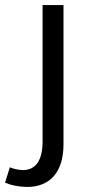

<svg xmlns="http://www.w3.org/2000/svg" viewBox="-78 -546 354 762"><path d="M-39 118 -58 179C-32 190 -4 195 27 196C120 197 174 137 174 27V-526H91V16C91 91 63 130 11 129C-6 128 -22 125 -39 118Z"/></svg>

Font: Juman Normal
Style: Regular
Weight: 300
Designer: Bandar Raffah (Arabic) Julieta Ulanovsky (Latin)
Foundry: Caramella
Version: Version 5.022;PS 005.022;hotconv 1.0.88;makeotf.lib2.5.64775